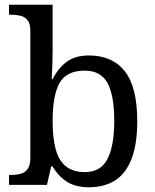

<svg xmlns="http://www.w3.org/2000/svg" viewBox="-20 -780 654 810"><path d="M355 10Q297 10 260.5 -14.5Q224 -39 202 -78H196L178 0H18V-42H26Q49 -42 67.5 -47Q86 -52 97 -67.5Q108 -83 108 -114V-650Q108 -680 96.5 -694.5Q85 -709 66.5 -713.5Q48 -718 26 -718H18V-760H202V-576Q202 -559 201.5 -532.5Q201 -506 200 -481.5Q199 -457 198 -446H202Q225 -492 261 -519Q297 -546 355 -546Q454 -546 506.5 -479.5Q559 -413 559 -269Q559 -173 535.5 -111Q512 -49 466.5 -19.5Q421 10 355 10ZM339 -54Q405 -54 433.5 -109.5Q462 -165 462 -270Q462 -377 433.5 -429.5Q405 -482 338 -482Q260 -482 231 -429.5Q202 -377 202 -269Q202 -200 214.5 -152Q227 -104 257 -79Q287 -54 339 -54Z"/></svg>

Font: Noto Serif Armenian
Style: Regular
Weight: 400
Designer: Monotype Design Team
Foundry: Monotype Imaging Inc.
Version: Version 2.007